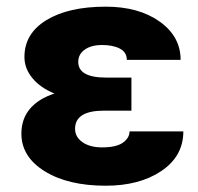

<svg xmlns="http://www.w3.org/2000/svg" viewBox="-20 -558 606 587"><path d="M209.5 -164.1Q209.5 -139.2 232.2 -123.3Q254.9 -107.4 292 -107.4Q335.4 -107.4 355.7 -121.8Q376 -136.2 376 -156.2H540.5Q540.5 -80.6 473.6 -35.4Q406.7 9.8 303.2 9.8Q188 9.8 116.7 -34.4Q45.4 -78.6 45.4 -149.4Q45.4 -194.3 71.5 -225.3Q97.7 -256.3 146.5 -272Q103.5 -289.6 79.1 -319.1Q54.7 -348.6 54.7 -383.8Q54.7 -455.6 122.1 -496.6Q189.5 -537.6 303.2 -537.6Q404.3 -537.6 468.3 -491.9Q532.2 -446.3 532.2 -375H367.7Q367.7 -398.4 346.4 -409.4Q325.2 -420.4 292.5 -420.4Q258.8 -420.4 239 -406.2Q219.2 -392.1 219.2 -368.7Q219.2 -320.8 304.7 -320.8H381.8V-219.7H297.9Q209.5 -219.7 209.5 -164.1Z"/></svg>

Font: Sadagaat-English
Style: Regular
Weight: 900
Designer: Ahmed alsheikh
Foundry: Ahmed alsheikh Design
Version: Version 2.137;January 17, 2018;FontCreator 11.0.0.2408 64-bi